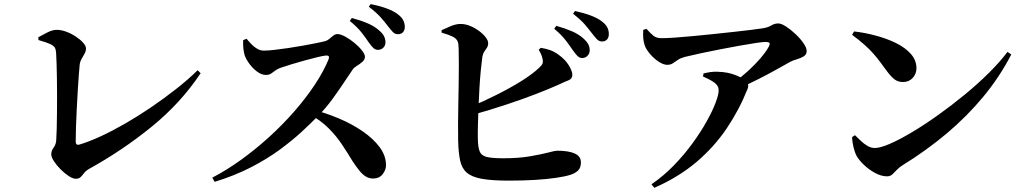

<svg xmlns="http://www.w3.org/2000/svg" viewBox="-20 -856 4970 929"><path d="M165.3 -675.8Q184.5 -686.7 209.3 -699.1Q234.1 -711.6 254.3 -711.6Q277.2 -711.6 301.8 -702.2Q326.5 -692.8 347.9 -678.4Q369.3 -664 382.7 -648.7Q396.1 -633.3 396.1 -621.6Q396.1 -609.1 389.4 -596.7Q382.7 -584.4 375.2 -571.7Q367.6 -559.1 365.6 -543.5Q363.9 -528 361.4 -494.7Q359 -461.3 356.3 -418.3Q353.6 -375.2 351.4 -329.4Q349.2 -283.7 347.7 -242.5Q346.3 -201.3 346.3 -172.2Q346.3 -152.5 362.3 -155.9Q407.9 -169.1 465.3 -195.5Q522.8 -222 585.7 -258.1Q648.5 -294.3 711.4 -337.1Q774.3 -379.9 832.3 -425.5Q890.3 -471 936.3 -516.2L950.8 -501.8Q855.4 -358.3 715.6 -244.3Q575.8 -130.3 415.1 -41.1Q396 -30.7 387.2 -19Q378.3 -7.4 370.3 0.8Q362.2 9 346.2 9Q332.6 9 312.5 -4.2Q292.5 -17.4 273 -36.9Q253.6 -56.4 240.8 -76.2Q228 -96.1 228 -109.4Q228 -126.1 239.7 -142.2Q251.5 -158.2 252.2 -179.9Q253.6 -201.6 254.5 -235.7Q255.4 -269.8 255.7 -310.6Q256.1 -351.3 256.1 -393.9Q256.1 -436.5 255.4 -475.9Q254.6 -515.4 253.8 -547.3Q252.9 -579.2 251.6 -598.2Q250.9 -615.1 245.6 -624.9Q240.4 -634.7 222.8 -642.9Q205.2 -651.1 166.3 -662.1Z M1762.8 -652.9Q1749 -673.9 1728.6 -699.6Q1708.2 -725.3 1672.5 -754.8L1682.4 -769Q1724.5 -757.8 1759 -743.1Q1793.6 -728.4 1816.1 -707.3Q1832.5 -693.2 1838.8 -679.3Q1845.1 -665.4 1845.1 -651.1Q1845.1 -635.7 1834.7 -625.3Q1824.4 -614.8 1808.1 -614.8Q1795.6 -614.8 1785.4 -624.9Q1775.1 -635.1 1762.8 -652.9ZM1855.4 -731.3Q1842.3 -748.9 1823.1 -770.9Q1803.9 -792.9 1764.6 -823.4L1773.5 -836.3Q1816.1 -827.8 1849.7 -815.6Q1883.2 -803.4 1903.9 -787.7Q1923.1 -773.6 1930.9 -758.2Q1938.7 -742.9 1938.7 -725.7Q1938.7 -709.6 1929.9 -700.1Q1921.1 -690.5 1905.5 -690.5Q1890.9 -690.5 1880.5 -701.4Q1870.2 -712.3 1855.4 -731.3ZM1156.6 -661.7 1173.1 -668.5Q1184.5 -654.5 1197.6 -641.1Q1210.7 -627.7 1225.5 -619.4Q1240.2 -611.1 1257 -611.1Q1277.8 -611.1 1309 -614.8Q1340.3 -618.4 1375.9 -623.7Q1411.4 -628.9 1446.1 -635.2Q1480.7 -641.5 1508.1 -646.9Q1535.5 -652.3 1549.5 -655.8Q1562.5 -658.8 1572.6 -667.3Q1582.8 -675.8 1592.4 -683.5Q1602.1 -691.1 1612.4 -691.1Q1628 -691.1 1650.6 -678.8Q1673.2 -666.5 1695 -648.4Q1716.8 -630.4 1731.2 -612Q1745.7 -593.6 1745.7 -581.5Q1745.7 -567.7 1733.7 -557.1Q1721.8 -546.5 1707.8 -538.1Q1693.8 -529.8 1687.5 -521Q1669.1 -494.5 1643.9 -456.3Q1618.7 -418.1 1588.3 -376.4Q1557.8 -334.7 1521.4 -297.2Q1487.1 -262.2 1440 -218.6Q1392.8 -175.1 1331.4 -130.2Q1269.9 -85.3 1192 -45.4Q1114.1 -5.5 1018.6 23.8L1007 3.7Q1078 -33.3 1148 -83.9Q1217.9 -134.5 1283.4 -194.1Q1348.9 -253.8 1404.7 -317.8Q1460.6 -381.9 1503.3 -446.2Q1545.9 -510.6 1569.8 -568.9Q1577.3 -588.3 1558.6 -587.5Q1543.6 -586.2 1515.2 -579.3Q1486.7 -572.4 1453.1 -563.1Q1419.6 -553.9 1389.3 -544.6Q1359.1 -535.2 1340.2 -528.8Q1323.8 -523.6 1312.9 -515.2Q1301.9 -506.8 1291.9 -500.1Q1281.9 -493.4 1267.3 -493.4Q1245.3 -493.4 1223.8 -509.6Q1202.2 -525.8 1186 -548.2Q1169.9 -570.6 1163.9 -588.6Q1159.2 -604.4 1157.4 -622.9Q1155.7 -641.4 1156.6 -661.7ZM1471.6 -307.2 1487.5 -327.1Q1555.8 -310 1619.9 -282.8Q1684.1 -255.7 1735.5 -220.1Q1787 -184.5 1817.4 -143.3Q1847.7 -102.1 1847.7 -56.6Q1847.7 -33.9 1831.4 -13.1Q1815.1 7.8 1785.6 7.8Q1765.8 7.8 1749.8 -2.1Q1733.7 -12 1718.8 -30.4Q1703.9 -48.9 1686.8 -74.8Q1660.9 -117.4 1634 -157.8Q1607.2 -198.2 1569.3 -236.1Q1531.5 -273.9 1471.6 -307.2Z M2751 -613.9Q2737.2 -634.6 2716.9 -661Q2696.6 -687.4 2661.5 -717.1L2671.7 -731Q2713.5 -719.3 2747.8 -704.5Q2782.1 -689.6 2804.6 -668.3Q2820.7 -653.6 2827.2 -640Q2833.6 -626.4 2833.3 -612.1Q2833.1 -596.7 2822.5 -585.8Q2812 -575 2795.7 -575.2Q2783.3 -575.8 2773.3 -586.1Q2763.4 -596.4 2751 -613.9ZM2842.8 -696.6Q2829.4 -714.4 2810.6 -736.6Q2791.9 -758.7 2752.8 -789.5L2762 -802.7Q2804.3 -793.7 2837.7 -781.2Q2871.2 -768.7 2891.8 -752.7Q2911.1 -738.4 2918.6 -723.1Q2926.1 -707.9 2925.8 -690.4Q2925.8 -674.3 2917 -664.8Q2908.2 -655.3 2892.7 -655.3Q2878 -655.6 2867.8 -666.6Q2857.6 -677.6 2842.8 -696.6ZM2116.6 -710Q2135 -718.8 2161.5 -729.7Q2187.9 -740.6 2210 -740.1Q2232.5 -739.8 2255.4 -730.3Q2278.2 -720.8 2298 -706.2Q2317.7 -691.6 2329.8 -675.8Q2342 -660 2342 -647.2Q2342 -634.1 2336 -625.1Q2330 -616.1 2323.3 -606.2Q2316.7 -596.4 2313.9 -581.1Q2310.5 -556.9 2306.5 -516.8Q2302.5 -476.7 2299.8 -429.9Q2297.1 -383 2295.2 -336Q2293.4 -288.9 2292.4 -249.3Q2291.4 -209.7 2292.1 -184.6Q2292.8 -143.6 2301 -123.1Q2309.2 -102.7 2335.5 -96.5Q2361.8 -90.2 2415.8 -90.2Q2489.1 -90.2 2543.7 -99.6Q2598.3 -108.9 2632.1 -117.8Q2666 -126.8 2675.8 -126.8Q2731.7 -126.8 2761.3 -113.1Q2790.8 -99.5 2790.8 -70.4Q2790.8 -44.4 2777.1 -31.1Q2763.4 -17.8 2741.9 -10.8Q2715.9 -2.2 2671 4.4Q2626 11 2568 14.5Q2509.9 18 2442.5 18Q2360.4 18 2311.8 9.3Q2263.2 0.6 2238.8 -20.4Q2214.5 -41.4 2206.4 -79Q2198.3 -116.6 2196.8 -173.5Q2196.1 -209.4 2196.3 -256.2Q2196.6 -302.9 2197.6 -353.9Q2198.6 -404.9 2199.4 -454.4Q2200.2 -504 2200.1 -545.6Q2200 -587.2 2199.4 -615.8Q2198.8 -644.3 2195.6 -652.2Q2190.2 -669.3 2169.8 -679.1Q2149.4 -688.9 2116.9 -698ZM2586.6 -615.4 2596.7 -624.6Q2622.8 -620.4 2642.1 -613.4Q2661.4 -606.4 2681.3 -592.2Q2714.1 -569 2731.7 -540.6Q2749.3 -512.2 2749.3 -493.5Q2749.3 -474.7 2730.4 -467.3Q2711.4 -459.9 2682.7 -446.3Q2635.1 -424.9 2571.7 -400.5Q2508.2 -376 2431 -350.4Q2353.7 -324.7 2264.2 -299.5L2251.9 -337.2Q2318 -364.6 2383.2 -397.4Q2448.5 -430.1 2502.8 -463.9Q2557.1 -497.7 2589.9 -529.3Q2601.7 -540 2605.2 -549.2Q2608.6 -558.4 2604.5 -573.8Q2602 -586.1 2596.1 -597.7Q2590.2 -609.2 2586.6 -615.4Z M3092.5 -711.6 3107.8 -716.4Q3128.8 -692.9 3143 -682.1Q3157.2 -671.3 3181.1 -671.3Q3204.3 -671.3 3243.8 -673.9Q3283.3 -676.5 3332.3 -681.3Q3381.4 -686.1 3433.1 -691.3Q3484.8 -696.6 3532 -701.9Q3579.2 -707.1 3615.6 -711.6Q3652.1 -716.1 3669.4 -718.9Q3696.5 -723.1 3712 -732.9Q3727.6 -742.6 3745.6 -742.6Q3760.2 -742.6 3782.8 -728.1Q3805.4 -713.5 3828.5 -691.8Q3851.7 -670.1 3867.4 -647.5Q3883.1 -624.9 3883.1 -608.9Q3883.1 -591.8 3868.1 -582.9Q3853.1 -574 3834.6 -568.9Q3816.2 -563.7 3803.7 -556.9Q3777.3 -542.3 3737.3 -519.8Q3697.2 -497.3 3649.3 -473.1Q3601.4 -449 3550.4 -425.8L3533.7 -459.4Q3570.2 -485.5 3602.7 -515.5Q3635.1 -545.5 3660.4 -575.1Q3685.7 -604.8 3698.6 -628.2Q3707.1 -643.7 3702.8 -648.4Q3698.4 -653.1 3683.9 -653.1Q3671.8 -653.1 3637.4 -648Q3603 -642.9 3556.7 -634.6Q3510.5 -626.3 3460.6 -616.6Q3410.7 -606.9 3366.1 -597.2Q3321.5 -587.5 3291.6 -580.1Q3272.6 -574.9 3259.5 -565.9Q3246.4 -556.9 3235.2 -549.6Q3224 -542.3 3208.6 -542.3Q3190.6 -542.3 3167.9 -557Q3145.3 -571.8 3126.4 -593.4Q3107.5 -615.1 3099.8 -635.4Q3094.2 -650.6 3092.5 -670.7Q3090.7 -690.7 3092.5 -711.6ZM3381.6 -485.5 3384 -500.8Q3401.2 -504.9 3418.3 -507.3Q3435.5 -509.7 3453.8 -508.8Q3501.6 -507.2 3536.3 -493.6Q3571 -480 3583.4 -469.5Q3594.3 -460.7 3598.5 -450.6Q3602.7 -440.4 3597 -425.4Q3556.6 -324.2 3496.1 -234.6Q3435.6 -145 3349.9 -72.1Q3264.1 0.7 3145.9 52.8L3132.2 35.6Q3190 -3.8 3240 -55.2Q3290 -106.7 3330.1 -161.7Q3370.2 -216.6 3398.7 -267.7Q3427.2 -318.7 3442.2 -358.4Q3457.3 -398.1 3457.3 -418.1Q3457.3 -441.8 3435.3 -457.2Q3413.2 -472.6 3381.6 -485.5Z M4112.5 -703.9Q4163.9 -698 4217.2 -683.8Q4270.5 -669.6 4315.2 -647.7Q4359.9 -625.8 4387.1 -595.2Q4414.3 -564.6 4414.3 -525.7Q4414.3 -498.9 4396.3 -479Q4378.2 -459.1 4349.2 -459.1Q4324.7 -459.1 4307.6 -472.5Q4290.4 -485.8 4271.1 -512.2Q4253.1 -536.8 4237.9 -557.1Q4222.7 -577.4 4205.2 -597.2Q4187.8 -617 4163.5 -638.7Q4139.3 -660.5 4102.9 -687.5ZM4854.8 -604.9 4873.2 -592.5Q4816.6 -483.2 4737.5 -387.7Q4658.4 -292.3 4560.1 -209.7Q4461.8 -127.2 4346 -55.7Q4330.3 -45.9 4319 -33.6Q4307.8 -21.4 4297.5 -12.1Q4287.2 -2.8 4272.1 -2.8Q4243.9 -2.8 4213.6 -19.4Q4183.2 -36 4159.3 -59.1Q4135.4 -82.2 4124.7 -101.7Q4115.5 -119.3 4109.3 -145.6Q4103 -171.8 4103.2 -193L4117 -201.8Q4128.9 -190.3 4144 -175.6Q4159.2 -160.8 4176.9 -150.3Q4194.6 -139.9 4212.5 -139.9Q4239.4 -139.9 4286.8 -160.6Q4334.1 -181.3 4394.4 -217.3Q4454.7 -253.3 4520 -300Q4585.3 -346.6 4648.7 -398.8Q4712.2 -451 4765.6 -504.1Q4819 -557.2 4854.8 -604.9Z"/></svg>

Font: Noto Serif HK
Style: Regular
Weight: 200
Designer: Ryoko NISHIZUKA 西塚涼子 (kana & ideographs); Frank Grießhammer (Latin, Greek & Cyrillic); Wenlong ZHANG 张文龙 (bopomofo); San
Foundry: Adobe
Version: Version 2.001;hotconv 1.1.0;makeotfexe 2.6.0